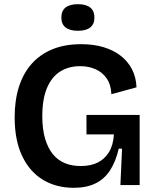

<svg xmlns="http://www.w3.org/2000/svg" viewBox="-20 -884 742 917"><path d="M332 13Q250 13 186.5 -24.5Q123 -62 86.5 -137.5Q50 -213 50 -324Q50 -405 70.5 -469.5Q91 -534 131.5 -579.5Q172 -625 231 -649Q290 -673 368 -673Q426 -673 473.5 -659Q521 -645 556 -618Q591 -591 610.5 -553Q630 -515 632 -467L512 -434Q510 -480 489.5 -509.5Q469 -539 436 -553.5Q403 -568 363 -568Q308 -568 267.5 -542.5Q227 -517 204.5 -464Q182 -411 182 -329Q182 -267 195.5 -221.5Q209 -176 233 -147Q257 -118 290.5 -104.5Q324 -91 365 -91Q413 -91 446.5 -107.5Q480 -124 500.5 -157.5Q521 -191 524 -242H393V-335H647V-222V0H555L563 -174H547Q533 -113 506 -71Q479 -29 436 -8Q393 13 332 13ZM352 -737Q313 -737 293 -753Q273 -769 273 -800Q273 -832 293 -848Q313 -864 352 -864Q391 -864 411 -848Q431 -832 431 -800Q431 -769 411 -753Q391 -737 352 -737Z"/></svg>

Font: Bricolage Grotesque 28pt SemiBold
Style: Regular
Weight: 600
Version: Version 1.001;gftools[0.9.33.dev8+g029e19f]